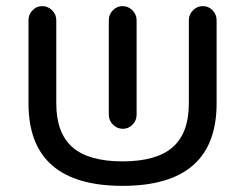

<svg xmlns="http://www.w3.org/2000/svg" viewBox="-20 -602 802 628"><path d="M688.5 -536.1V-263.7Q688.5 5.9 380.9 5.9Q73.2 5.9 73.2 -263.7V-536.1Q73.2 -554.7 86.4 -568.4Q99.6 -582 118.2 -582Q136.7 -582 150.4 -568.4Q164.1 -554.7 164.1 -536.1V-263.7Q164.1 -167 216.8 -120.6Q269.5 -74.2 380.9 -74.2Q492.2 -74.2 544.9 -120.6Q597.7 -167 597.7 -263.7V-536.1Q597.7 -554.7 611.3 -568.4Q625 -582 643.6 -582Q662.1 -582 675.3 -568.4Q688.5 -554.7 688.5 -536.1ZM335.9 -226.6V-536.1Q335.9 -554.7 349.1 -568.4Q362.3 -582 380.9 -582Q399.4 -582 413.1 -568.4Q426.8 -554.7 426.8 -536.1V-226.6Q426.8 -208 413.6 -194.3Q400.4 -180.7 381.8 -180.7Q363.3 -180.7 349.6 -194.3Q335.9 -208 335.9 -226.6Z"/></svg>

Font: jf-openhuninn-1.0
Style: Regular
Weight: 400
Designer: [Kosugi Maru]
      Designed by Motoya company      

      [Varela Round]
      Joe Prince(Latin component); Avraham Co
Foundry: justfont CO.,LTD.
Version: 1.0